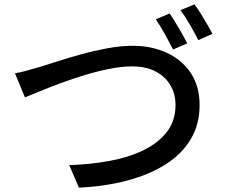

<svg xmlns="http://www.w3.org/2000/svg" viewBox="-20 -855 1040 885"><path d="M49 -517Q77 -522 107 -530.5Q137 -539 165 -547Q195 -556 244.5 -572Q294 -588 353.5 -604.5Q413 -621 475 -632.5Q537 -644 592 -644Q678 -644 748 -612Q818 -580 859 -519Q900 -458 900 -370Q900 -282 859.5 -214Q819 -146 745 -98.5Q671 -51 569 -23.5Q467 4 344 10L299 -94Q398 -97 486.5 -113.5Q575 -130 643 -163.5Q711 -197 750 -248Q789 -299 789 -371Q789 -422 765.5 -462Q742 -502 697.5 -525.5Q653 -549 589 -549Q542 -549 486 -538Q430 -527 372.5 -509.5Q315 -492 262 -472.5Q209 -453 165.5 -435Q122 -417 95 -406ZM762 -793Q781 -765 804.5 -725Q828 -685 843 -655L778 -627Q762 -658 740 -697.5Q718 -737 698 -766ZM876 -835Q890 -817 905.5 -792Q921 -767 935.5 -742Q950 -717 959 -699L894 -670Q878 -702 855.5 -741Q833 -780 812 -808Z"/></svg>

Font: Source Han Sans SC Medium
Style: Regular
Weight: 500
Designer: Ryoko NISHIZUKA 西塚涼子 (kana, bopomofo & ideographs); Paul D. Hunt (Latin, Greek & Cyrillic); Sandoll Communications 산돌커뮤니
Foundry: Adobe
Version: Version 2.004;hotconv 1.0.118;makeotfexe 2.5.65603